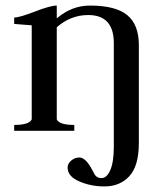

<svg xmlns="http://www.w3.org/2000/svg" viewBox="-20 -470 582 690"><path d="M31 0V-21Q85 -21 94 -41V-379Q32 -384 31 -384V-407Q50 -407 105.5 -428.5Q161 -450 184 -450V-404Q238 -450 303 -450Q396 -450 437.5 -415.5Q479 -381 479 -308V44Q479 126 445 163Q411 200 355 200Q307 200 265 182Q223 164 223 132Q223 118 236 107Q249 96 265 96Q288 96 311 140Q318 153 320.5 157.5Q323 162 329 166Q335 170 345 170Q364 170 376.5 141Q389 112 389 58V-315Q389 -416 297 -416Q234 -416 184 -372V-41Q193 -21 247 -21V0Z"/></svg>

Font: Judson
Style: Regular
Weight: 400
Version: Version 20110429